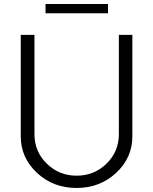

<svg xmlns="http://www.w3.org/2000/svg" viewBox="-20 -923 760 953"><path d="M206 -857V-903H516V-857ZM83 -247V-750H151V-257Q151 -171 212 -111Q273 -51 360 -51Q448 -51 509 -111Q570 -171 570 -257V-750H637V-247Q637 -140 556.5 -65Q476 10 360 10Q244 10 163.5 -65Q83 -140 83 -247Z"/></svg>

Font: Orkney Light
Style: Regular
Weight: 300
Designer: Samuel Oakes and Alfredo Marco Pradil
Foundry: Alfredo Marco Pradil
Version: 1.0; ttfautohint (v1.5)